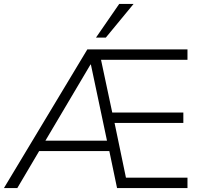

<svg xmlns="http://www.w3.org/2000/svg" viewBox="-27 -956 1023 976"><path d="M-7 0 417 -705H926V-652H469L481 -678L547 -368L524 -384H905V-331H535L552 -347L618 -30L592 -53H926V0H568L525 -206L550 -188H157L182 -205L61 0ZM433 -628 195 -226 186 -241H530L520 -226L435 -628ZM461 -765 579 -936H652L511 -765Z"/></svg>

Font: Nunito Sans 12pt Light
Style: Regular
Weight: 300
Designer: Vernon Adams
Foundry: Vernon Adams
Version: Version 3.101;gftools[0.9.27]